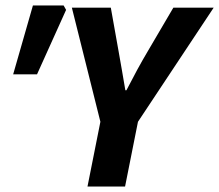

<svg xmlns="http://www.w3.org/2000/svg" viewBox="-20 -680 799 700"><path d="M299 0 346 -236 242 -652H384L412 -495Q419 -458 424.5 -424Q430 -390 437 -351H441Q461 -390 480 -425Q499 -460 521 -497L612 -652H759L483 -236L436 0ZM28 -409 100 -660H212L221 -644L115 -409Z"/></svg>

Font: Source Sans 3
Style: Bold Italic
Weight: 700
Italic angle: -11°
Designer: Paul D. Hunt
Foundry: Adobe
Version: Version 3.052;hotconv 1.1.0;makeotfexe 2.6.0